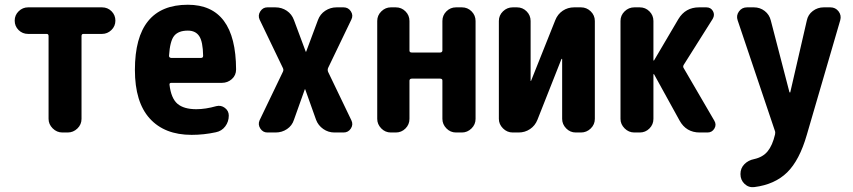

<svg xmlns="http://www.w3.org/2000/svg" viewBox="-20 -550 3540 797"><path d="M403.3 -519.5Q426.8 -519.5 442.9 -503.4Q459 -487.3 459 -464.4Q459 -441.4 442.4 -425.3Q425.8 -409.2 403.3 -409.2H326.2Q318.4 -409.2 318.4 -400.4V-56.6Q318.4 -33.2 301.3 -16.6Q284.2 0 260.7 0H239.3Q215.8 0 198.7 -17.1Q181.6 -34.2 181.6 -56.6V-400.4Q181.6 -409.2 173.8 -409.2H96.7Q73.2 -409.2 57.1 -425.3Q41 -441.4 41 -464.4Q41 -487.3 57.6 -503.4Q74.2 -519.5 96.7 -519.5Z M814.5 -309.6Q823.2 -309.6 823.2 -318.4Q822.3 -377 807.1 -399.9Q792 -422.9 759.8 -422.9Q720.7 -422.9 703.1 -401.4Q685.5 -379.9 681.6 -318.4Q681.6 -310.5 690.4 -309.6ZM759.8 -530.3Q959 -530.3 960 -261.7Q960 -237.3 942.4 -221.7Q924.8 -206.1 901.4 -206.1H691.4Q682.6 -206.1 683.6 -198.2Q690.4 -141.6 716.8 -119.1Q743.2 -96.7 794.9 -96.7Q833 -96.7 877.9 -109.4Q897.5 -114.3 913.6 -102.1Q929.7 -89.8 929.7 -70.3Q929.7 -44.9 915 -25.4Q900.4 -5.9 876 -1Q826.2 9.8 775.4 9.8Q663.1 9.8 601.6 -58.1Q540 -126 540 -259.8Q540 -530.3 759.8 -530.3Z M1438.5 -468.8 1341.8 -267.6Q1338.9 -259.8 1341.8 -252L1438.5 -50.8Q1447.3 -33.2 1436.5 -16.6Q1425.8 0 1406.2 0H1368.2Q1342.8 0 1321.8 -14.6Q1300.8 -29.3 1292 -52.7L1247.1 -178.7Q1247.1 -179.7 1246.1 -179.7Q1245.1 -179.7 1245.1 -178.7L1200.2 -52.7Q1192.4 -28.3 1171.4 -14.2Q1150.4 0 1124 0H1089.8Q1071.3 0 1060.5 -16.6Q1049.8 -33.2 1057.6 -50.8L1154.3 -252Q1158.2 -259.8 1154.3 -267.6L1057.6 -468.8Q1049.8 -486.3 1060.5 -502.9Q1071.3 -519.5 1089.8 -519.5H1123Q1149.4 -519.5 1170.4 -505.4Q1191.4 -491.2 1200.2 -466.8L1249 -335.9Q1249 -335 1250 -335Q1251 -335 1251 -335.9L1299.8 -466.8Q1308.6 -491.2 1330.1 -505.4Q1351.6 -519.5 1377 -519.5H1406.2Q1425.8 -519.5 1436.5 -502.9Q1447.3 -486.3 1438.5 -468.8Z M1897.5 -519.5Q1920.9 -519.5 1937.5 -502.9Q1954.1 -486.3 1954.1 -462.9V-56.6Q1954.1 -33.2 1937 -16.6Q1919.9 0 1897.5 0H1873Q1849.6 0 1833 -17.1Q1816.4 -34.2 1816.4 -56.6V-215.8Q1816.4 -223.6 1806.6 -223.6H1689.5Q1680.7 -223.6 1679.7 -215.8V-56.6Q1679.7 -33.2 1663.1 -16.6Q1646.5 0 1623 0H1602.5Q1579.1 0 1562.5 -17.1Q1545.9 -34.2 1545.9 -56.6V-462.9Q1545.9 -486.3 1563 -502.9Q1580.1 -519.5 1602.5 -519.5H1623Q1646.5 -519.5 1663.1 -502.9Q1679.7 -486.3 1679.7 -462.9V-339.8Q1679.7 -332 1689.5 -332H1806.6Q1815.4 -332 1816.4 -339.8V-462.9Q1816.4 -486.3 1833 -502.9Q1849.6 -519.5 1873 -519.5Z M2391.6 -519.5Q2415 -519.5 2432.1 -502.9Q2449.2 -486.3 2449.2 -462.9V-56.6Q2449.2 -33.2 2432.1 -16.6Q2415 0 2391.6 0H2370.1Q2346.7 0 2330.1 -17.1Q2313.5 -34.2 2313.5 -56.6V-304.7Q2313.5 -305.7 2312 -305.7Q2310.5 -305.7 2310.5 -304.7L2210.9 -52.7Q2201.2 -28.3 2180.2 -14.2Q2159.2 0 2132.8 0H2108.4Q2085 0 2067.9 -17.1Q2050.8 -34.2 2050.8 -56.6V-462.9Q2050.8 -486.3 2067.9 -502.9Q2085 -519.5 2108.4 -519.5H2126Q2149.4 -519.5 2166 -502.9Q2182.6 -486.3 2182.6 -462.9V-214.8Q2182.6 -213.9 2183.6 -213.9Q2184.6 -213.9 2184.6 -214.8L2285.2 -466.8Q2294.9 -491.2 2315.9 -505.4Q2336.9 -519.5 2363.3 -519.5Z M2818.4 -266.6 2945.3 -48.8Q2955.1 -32.2 2945.3 -16.1Q2935.5 0 2917 0H2884.8Q2828.1 0 2800.8 -49.8L2695.3 -241.2Q2695.3 -242.2 2693.4 -242.2Q2692.4 -242.2 2692.4 -241.2V-56.6Q2692.4 -33.2 2675.8 -16.6Q2659.2 0 2635.7 0H2613.3Q2589.8 0 2572.8 -17.1Q2555.7 -34.2 2555.7 -56.6V-462.9Q2555.7 -486.3 2572.8 -502.9Q2589.8 -519.5 2613.3 -519.5H2635.7Q2659.2 -519.5 2675.8 -502.9Q2692.4 -486.3 2692.4 -462.9V-299.8Q2692.4 -298.8 2693.4 -298.8Q2695.3 -298.8 2695.3 -299.8L2795.9 -470.7Q2825.2 -519.5 2881.8 -519.5H2912.1Q2930.7 -519.5 2939.5 -503.9Q2948.2 -488.3 2938.5 -471.7L2818.4 -281.2Q2813.5 -273.4 2818.4 -266.6Z M3426.8 -519.5Q3448.2 -519.5 3460.9 -502.9Q3473.6 -486.3 3467.8 -465.8L3329.1 9.8Q3298.8 115.2 3247.6 165.5Q3196.3 215.8 3111.3 226.6Q3087.9 229.5 3070.8 213.4Q3053.7 197.3 3053.7 172.9V171.9Q3053.7 148.4 3069.8 131.8Q3085.9 115.2 3110.4 110.4Q3146.5 102.5 3166.5 78.1Q3186.5 53.7 3197.3 7.8Q3199.2 -1 3196.3 -7.8L3042 -465.8Q3035.2 -485.4 3047.4 -502.4Q3059.6 -519.5 3081.1 -519.5H3109.4Q3134.8 -519.5 3154.3 -504.4Q3173.8 -489.3 3179.7 -464.8L3256.8 -168Q3257.8 -166 3259.3 -166Q3260.7 -166 3260.7 -168L3329.1 -464.8Q3334 -489.3 3354 -504.4Q3374 -519.5 3399.4 -519.5Z"/></svg>

Font: Rounded Mgen+ 2m bold
Style: Bold
Weight: 700
Designer: [Source Han Sans]
Ryoko NISHIZUKA  (kana & ideographs); Paul D. Hunt (Latin, Greek & Cyrillic); Wenlong ZHANG  (bopomofo
Version: Version 1.059.20150602